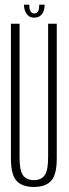

<svg xmlns="http://www.w3.org/2000/svg" viewBox="-20 -774 289 800"><path d="M121 5Q169 5 192.8 -20.2Q216.5 -45.5 216.5 -114V-675H180.5V-120Q180.5 -62 165.5 -42.8Q150.5 -23.5 121 -23.5Q91.5 -23.5 76.5 -42.8Q61.5 -62 61.5 -120V-675H25.5V-114Q25.5 -45.5 49.2 -20.2Q73 5 121 5ZM122.5 -700.5Q138 -700.5 147.5 -708Q157 -715.5 161.5 -727.5Q166 -739.5 166 -754.5H143.5Q143.5 -742 141.5 -733.8Q139.5 -725.5 135 -721.8Q130.5 -718 122.5 -718Q115.5 -718 111 -722Q106.5 -726 104.2 -733.8Q102 -741.5 102 -754.5H80Q80 -739.5 84.8 -727.5Q89.5 -715.5 98.5 -708Q107.5 -700.5 122.5 -700.5Z"/></svg>

Font: Anybody ExtraCondensed ExtraLight
Style: Regular
Weight: 250
Width: 2
Version: Version 1.113;gftools[0.9.25]